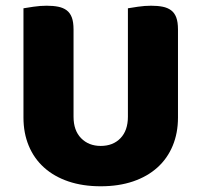

<svg xmlns="http://www.w3.org/2000/svg" viewBox="-20 -635 704 671"><path d="M602 -224Q602 -170 583.5 -125.5Q565 -81 530 -49.5Q495 -18 445 -1Q395 16 332 16Q269 16 219 -1Q169 -18 134 -49.5Q99 -81 80.5 -125.5Q62 -170 62 -224V-606Q73 -608 97 -611.5Q121 -615 143 -615Q166 -615 183.5 -611.5Q201 -608 213 -599Q225 -590 231 -574Q237 -558 237 -532V-227Q237 -179 263.5 -152Q290 -125 332 -125Q375 -125 401 -152Q427 -179 427 -227V-606Q438 -608 462 -611.5Q486 -615 508 -615Q531 -615 548.5 -611.5Q566 -608 578 -599Q590 -590 596 -574Q602 -558 602 -532Z"/></svg>

Font: Baloo Cyrillic
Style: Regular
Weight: 400
Designer: Ek Type, Denis Ignatov
Foundry: Ek Type
Version: Version 1.50 July 26, 2019